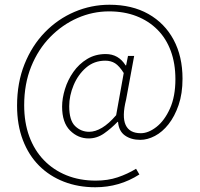

<svg xmlns="http://www.w3.org/2000/svg" viewBox="-20 -648 842 810"><path d="M382 142Q310 142 249.5 118.5Q189 95 145 51Q101 7 76.5 -57Q52 -121 52 -202Q52 -299 83.5 -377.5Q115 -456 169.5 -512Q224 -568 294.5 -598Q365 -628 442 -628Q537 -628 606 -589Q675 -550 712.5 -480Q750 -410 750 -316Q750 -253 733.5 -205Q717 -157 691 -124Q665 -91 633.5 -74.5Q602 -58 572 -58Q533 -58 507 -76.5Q481 -95 478 -134H476Q449 -106 419 -85Q389 -64 354 -64Q309 -64 275.5 -97.5Q242 -131 242 -198Q242 -233 254 -272Q266 -311 289.5 -344.5Q313 -378 347.5 -399Q382 -420 426 -420Q453 -420 474 -408Q495 -396 510 -372H512L520 -412H546L512 -228Q494 -156 510 -121Q526 -86 574 -86Q606 -86 640 -112.5Q674 -139 697 -190Q720 -241 720 -314Q720 -380 700.5 -433Q681 -486 644 -523Q607 -560 555.5 -580Q504 -600 440 -600Q371 -600 307 -572Q243 -544 192 -492Q141 -440 111.5 -367Q82 -294 82 -204Q82 -131 103.5 -72.5Q125 -14 165 27.5Q205 69 260.5 91.5Q316 114 384 114Q435 114 476.5 100Q518 86 554 64L568 88Q526 115 479.5 128.5Q433 142 382 142ZM356 -92Q382 -92 410.5 -109Q439 -126 470 -162L502 -340Q483 -370 465.5 -381Q448 -392 424 -392Q377 -392 343 -362.5Q309 -333 290.5 -288.5Q272 -244 272 -200Q272 -140 297 -116Q322 -92 356 -92Z"/></svg>

Font: Source Sans 3 ExtraLight ExtraLight
Style: Regular
Weight: 250
Version: Version 3.052;hotconv 1.1.0;makeotfexe 2.6.0